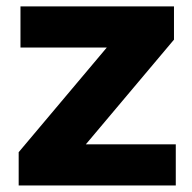

<svg xmlns="http://www.w3.org/2000/svg" viewBox="-20 -566 586 586"><path d="M37 0V-101.5L306 -421H42.5V-546.5H511V-445L242 -125.5H516.5V0Z"/></svg>

Font: Encode Sans Semi Expanded
Style: Bold
Weight: 700
Width: 6
Designer: Multiple Designers
Foundry: Impallari Type
Version: Version 3.000; ttfautohint (v1.8.3) -l 8 -r 50 -G 200 -x 14 